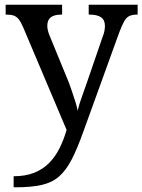

<svg xmlns="http://www.w3.org/2000/svg" viewBox="-20 -556 605 816"><path d="M38 193Q89 193 126 178Q163 163 189 136.5Q215 110 233 74Q251 38 263 -4L78 -441Q69 -462 60 -473.5Q51 -485 39 -489.5Q27 -494 7 -494H4V-536H244V-494H241Q211 -494 196 -482.5Q181 -471 181 -446Q181 -438 183 -429Q185 -420 189 -409L262 -231Q272 -208 281.5 -180.5Q291 -153 299 -128Q307 -103 310 -86Q317 -115 328.5 -146Q340 -177 350 -207L417 -402Q422 -414 424 -425.5Q426 -437 426 -445Q426 -471 409.5 -482.5Q393 -494 360 -494H357V-536H565V-494H562Q543 -494 530 -488Q517 -482 507.5 -465Q498 -448 486 -416L334 4Q308 77 284 123Q260 169 230.5 194.5Q201 220 157 230Q113 240 47 240H38Z"/></svg>

Font: Noto Serif Thai
Style: Regular
Weight: 400
Designer: Monotype Design Team
Foundry: Monotype Imaging Inc.
Version: Version 2.001